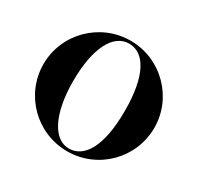

<svg xmlns="http://www.w3.org/2000/svg" viewBox="-151 -862 1092 1061"><g transform="rotate(30 395.5 -331.5)"><path d="M749 -332C749 -525 591 -684 396 -684C200 -684 42 -525 42 -332C42 -137 200 21 396 21C591 21 749 -137 749 -332ZM561 -332C561 -105 494 3 396 3C296 3 231 -128 231 -332C231 -543 296 -666 396 -666C494 -666 561 -558 561 -332Z"/></g></svg>

Font: Purple Purse
Style: Regular
Weight: 400
Designer: Astigmatic (AOETI)
Foundry: Astigmatic (AOETI)
Version: Version 1.000